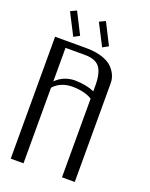

<svg xmlns="http://www.w3.org/2000/svg" viewBox="-178 -1080 917 1172"><g transform="rotate(20 281.0 -494.0)"><path d="M300.8 -988.3 371.1 -849.6 334 -829.1 261.7 -969.7ZM113.3 -988.3 183.6 -849.6 146.5 -829.1 74.2 -969.7ZM125 -750V-532.2Q175.8 -583 250 -583Q325.2 -581.1 375 -558.6V-596.7Q375 -676.8 347.7 -713.4Q320.3 -750 250 -750ZM42 -792H250Q308.6 -791 351.6 -776.4Q394.5 -761.7 416.5 -738.3Q438.5 -714.8 448.2 -690.9Q458 -667 458 -641.6V0H375V-510.7Q330.1 -540 250 -542Q169.9 -542 125 -491.2V0H42Z"/></g></svg>

Font: wanta
Style: Medium
Weight: 500
Version: Version 0.91